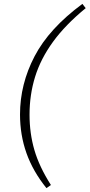

<svg xmlns="http://www.w3.org/2000/svg" viewBox="-20 -764 461 988"><path d="M219 204Q149 117 116 23.5Q83 -70 83 -175Q83 -331 158 -474.5Q233 -618 404 -744L421 -722Q316 -636 252.5 -548.5Q189 -461 160.5 -368.5Q132 -276 132 -174Q132 -78 157 8Q182 94 242 188Z"/></svg>

Font: Source Serif 4 SmText Light
Style: Italic
Weight: 300
Italic angle: -12°
Designer: Frank Grießhammer
Foundry: Adobe
Version: Version 4.005;hotconv 1.1.0;makeotfexe 2.6.0